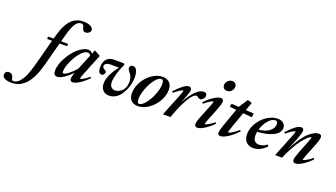

<svg xmlns="http://www.w3.org/2000/svg" viewBox="-354 -1388 4057 2320"><g transform="rotate(20 1674.5 -228.0)"><path d="M-153.8 268.6Q-212.9 268.6 -244.6 252Q-276.4 235.4 -276.4 205.6Q-276.4 184.1 -262.7 170.9Q-249 157.7 -225.6 157.7Q-198.7 157.7 -183.3 176.3Q-168 194.8 -161.6 236.8Q-150.9 240.7 -139.2 240.7Q-101.6 240.7 -67.4 203.6Q-33.2 166.5 -8.1 109.1Q17.1 51.8 38.1 -26.9L131.3 -376.5H68.4V-407.7H140.1L146 -430.7Q161.1 -487.8 177.7 -531.2Q194.3 -574.7 217.3 -612.3Q240.2 -649.9 267.6 -674.1Q294.9 -698.2 331.3 -711.7Q367.7 -725.1 412.1 -725.1Q465.3 -725.1 501.5 -706.3Q537.6 -687.5 537.6 -660.6Q537.6 -640.6 519 -624.8Q500.5 -608.9 476.1 -608.9Q454.6 -608.9 444.3 -621.6Q434.1 -634.3 429.7 -655.3Q425.8 -675.3 417.7 -685.1Q409.7 -694.8 391.1 -694.8Q375.5 -694.8 360.8 -687.3Q346.2 -679.7 335.2 -668.2Q324.2 -656.7 313.2 -637.9Q302.2 -619.1 295.2 -602.8Q288.1 -586.4 280 -562.3Q272 -538.1 267.6 -522.5Q263.2 -506.8 256.8 -483.9L236.3 -407.7H325.7V-376.5H228L147 -71.8Q100.1 102.5 25.1 185.5Q-49.8 268.6 -153.8 268.6Z M337.9 11.2Q287.6 11.2 287.6 -49.8Q287.6 -85 300.5 -127.7Q313.5 -170.4 335 -211.4Q356.4 -252.4 386 -291.5Q415.5 -330.6 447.3 -359.9Q479 -389.2 514.2 -407Q549.3 -424.8 580.1 -424.8Q618.7 -424.8 637.2 -394.5L657.7 -445.3L735.4 -401.4L626.5 -132.3Q605.5 -81.1 605.5 -64.9Q605.5 -60.5 608.9 -60.5Q614.7 -60.5 626.2 -65.2Q637.7 -69.8 662.1 -85.7Q686.5 -101.6 716.8 -127L729.5 -113.8Q669.4 -53.2 617.4 -21.2Q565.4 10.7 534.7 10.7Q500.5 10.7 500.5 -24.4Q500.5 -51.8 519.5 -104.5Q469.7 -53.7 420.4 -21.2Q371.1 11.2 337.9 11.2ZM381.3 -74.7Q381.3 -52.2 396 -52.2Q417 -52.2 459.2 -85Q501.5 -117.7 544.4 -167.5L625 -365.2Q612.3 -390.6 585 -390.6Q543.5 -390.6 494.1 -331.3Q444.8 -272 413.1 -197.3Q381.3 -122.6 381.3 -74.7Z M1004.4 11.2Q951.2 11.2 922.1 -20.8Q893.1 -52.7 893.1 -106Q893.1 -209 1001 -348.1H894.5Q856.4 -348.1 837.4 -334.7Q818.4 -321.3 818.4 -302.7Q818.4 -291 826.7 -281.5Q835 -272 845 -266.8Q855 -261.7 863.3 -255.4Q871.6 -249 871.6 -243.2Q871.6 -224.6 859.1 -210.2Q846.7 -195.8 829.1 -195.8Q808.6 -195.8 797.1 -217.3Q785.6 -238.8 785.6 -275.4Q785.6 -341.8 818.8 -379.9Q852.1 -418 907.7 -418H1038.1L1051.8 -401.9Q1020.5 -341.3 999.8 -270.8Q979 -200.2 979 -156.2Q979 -115.2 998.8 -94Q1018.6 -72.8 1050.3 -72.8Q1072.3 -72.8 1094.7 -82.5Q1117.2 -92.3 1136.5 -110.6Q1155.8 -128.9 1167.7 -159.7Q1179.7 -190.4 1179.7 -228Q1179.7 -294.9 1144 -333.5Q1115.7 -366.2 1115.7 -388.2Q1115.7 -404.3 1126.7 -414.6Q1137.7 -424.8 1155.3 -424.8Q1189 -424.8 1205.3 -390.9Q1221.7 -356.9 1221.7 -301.8Q1221.7 -262.2 1212.6 -219.2Q1203.6 -176.3 1185.1 -135.3Q1166.5 -94.2 1141.4 -61.5Q1116.2 -28.8 1080.3 -8.8Q1044.4 11.2 1004.4 11.2Z M1373.5 11.2Q1316.9 11.2 1285.4 -20.8Q1253.9 -52.7 1253.9 -112.3Q1253.9 -187.5 1295.4 -260.5Q1336.9 -333.5 1402.8 -379.2Q1468.8 -424.8 1536.6 -424.8Q1594.7 -424.8 1627.2 -392.3Q1659.7 -359.9 1659.7 -301.3Q1659.7 -226.6 1617.7 -153.6Q1575.7 -80.6 1508.8 -34.7Q1441.9 11.2 1373.5 11.2ZM1379.4 -19.5Q1413.6 -19.5 1457 -73Q1500.5 -126.5 1531 -202.6Q1561.5 -278.8 1561.5 -339.4Q1561.5 -394.5 1530.8 -394.5Q1496.6 -394.5 1454.1 -341.1Q1411.6 -287.6 1382.1 -210.2Q1352.5 -132.8 1352.5 -69.8Q1352.5 -19.5 1379.4 -19.5Z M1693.8 0 1805.2 -277.3Q1829.6 -337.9 1829.6 -349.6Q1829.6 -354 1825.7 -354Q1819.8 -354 1807.4 -348.4Q1794.9 -342.8 1770.3 -326.2Q1745.6 -309.6 1717.3 -284.7L1702.6 -298.3Q1820.3 -424.8 1874.5 -424.8Q1910.2 -424.8 1910.2 -389.2Q1910.2 -359.4 1879.9 -283.2L1849.6 -208Q1904.3 -311.5 1960.4 -368.2Q2016.6 -424.8 2064.9 -424.8Q2087.4 -424.8 2097.7 -415.3Q2107.9 -405.8 2107.9 -384.3Q2107.9 -366.2 2089.8 -345.7Q2071.8 -325.2 2055.7 -325.2Q2034.2 -325.2 2018.6 -340.8Q2009.8 -349.6 2000 -349.6Q1960.4 -349.6 1904.1 -255.4Q1847.7 -161.1 1791 0Z M2321.8 -529.8Q2297.4 -529.8 2281.7 -545.7Q2266.1 -561.5 2266.1 -585.4Q2266.1 -616.2 2290.3 -640.4Q2314.5 -664.6 2344.7 -664.6Q2370.6 -664.6 2386.5 -649.2Q2402.3 -633.8 2402.3 -609.4Q2402.3 -578.6 2378.9 -554.2Q2355.5 -529.8 2321.8 -529.8ZM2138.2 11.2Q2103 11.2 2103 -24.4Q2103 -58.1 2133.8 -132.3L2191.9 -277.3Q2216.8 -338.4 2216.8 -349.1Q2216.8 -353.5 2212.9 -353.5Q2207 -353.5 2194.6 -348.1Q2182.1 -342.8 2157.5 -326.2Q2132.8 -309.6 2104.5 -284.7L2089.8 -297.9Q2146 -358.4 2200 -391.6Q2253.9 -424.8 2285.2 -424.8Q2320.8 -424.8 2320.8 -389.2Q2320.8 -357.9 2291 -283.2L2231 -132.3Q2208.5 -77.6 2208.5 -64.5Q2208.5 -60.5 2211.9 -60.5Q2218.3 -60.5 2230 -65.2Q2241.7 -69.8 2267.1 -85.9Q2292.5 -102.1 2323.7 -127.4L2336.9 -112.8Q2276.9 -52.7 2223.4 -20.8Q2169.9 11.2 2138.2 11.2Z M2435.5 11.2Q2400.4 11.2 2400.4 -24.4Q2400.4 -51.3 2429.2 -132.3L2507.8 -353.5L2422.4 -362.3L2429.2 -403.8L2523.4 -397.5L2523.9 -397.9L2599.6 -513.7L2655.8 -495.1L2618.2 -390.6L2721.7 -383.8L2714.4 -333L2601.6 -344.2L2527.3 -136.2Q2506.8 -78.6 2506.8 -67.4Q2506.8 -63.5 2510.7 -63.5Q2517.1 -63.5 2530.3 -68.8Q2543.5 -74.2 2572 -93Q2600.6 -111.8 2635.3 -141.1L2647.9 -127Q2583.5 -59.6 2525.9 -24.2Q2468.3 11.2 2435.5 11.2Z M2855.5 11.2Q2798.8 11.2 2764.9 -24.9Q2731 -61 2731 -124.5Q2731 -195.8 2773.2 -266.1Q2815.4 -336.4 2882.3 -380.6Q2949.2 -424.8 3017.1 -424.8Q3064.9 -424.8 3091.8 -400.6Q3118.7 -376.5 3118.7 -340.3Q3118.7 -276.9 3039.6 -237.1Q2960.4 -197.3 2835 -190.4Q2831.1 -166 2831.1 -146Q2831.1 -98.6 2851.1 -75Q2871.1 -51.3 2906.2 -51.3Q2962.4 -51.3 3007.3 -89.8L3022.9 -70.8Q2991.2 -33.7 2945.8 -11.2Q2900.4 11.2 2855.5 11.2ZM2996.1 -396.5Q2952.1 -396.5 2907.2 -343.3Q2862.3 -290 2842.3 -219.7Q2927.7 -228.5 2978 -266.1Q3028.3 -303.7 3028.3 -358.4Q3028.3 -376.5 3020.8 -386.7Q3013.2 -397 2996.1 -396.5Z M3136.7 0 3247.6 -277.3Q3272 -336.4 3272 -349.1Q3272 -353.5 3268.1 -353.5Q3262.2 -353.5 3250 -348.1Q3237.8 -342.8 3213.1 -326.2Q3188.5 -309.6 3160.2 -284.7L3145.5 -297.9Q3261.7 -424.8 3317.4 -424.8Q3353 -424.8 3353 -389.2Q3353 -359.4 3323.2 -283.2L3255.9 -115.7Q3297.4 -202.1 3340.6 -265.4Q3383.8 -328.6 3421.4 -361.8Q3459 -395 3489.7 -409.9Q3520.5 -424.8 3547.4 -424.8Q3582 -424.8 3582 -389.2Q3582 -355.5 3543.5 -260.7L3491.7 -132.3Q3469.7 -79.1 3469.7 -64.5Q3469.7 -60.5 3473.6 -60.5Q3480 -60.5 3491.7 -65.2Q3503.4 -69.8 3528.8 -85.7Q3554.2 -101.6 3585.4 -127L3598.6 -112.8Q3538.6 -52.2 3485.4 -20.5Q3432.1 11.2 3399.9 11.2Q3364.7 11.2 3364.7 -23.9Q3364.7 -54.7 3395.5 -131.8L3451.7 -273.9Q3477.1 -336.9 3477.1 -349.6Q3477.1 -353.5 3473.1 -353.5Q3468.8 -353.5 3456.5 -346.4Q3444.3 -339.4 3419.7 -315.7Q3395 -292 3366.9 -255.9Q3338.9 -219.7 3300.5 -152.6Q3262.2 -85.4 3225.1 0Z"/></g></svg>

Font: Elstob 18pt SemiBold
Style: Italic
Weight: 600
Italic angle: -20°
Designer: Peter S. Baker
Version: Version 1.015